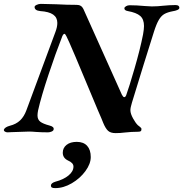

<svg xmlns="http://www.w3.org/2000/svg" viewBox="-34 -678 943 988"><path d="M-14 -11Q-9 -24 17 -31Q49 -39 69.5 -58.5Q90 -78 102 -111L251 -513Q261 -539 261 -560Q261 -588 239.5 -603Q218 -618 173 -621Q144 -624 144 -642Q144 -648 154.5 -653Q165 -658 176 -658L256 -656Q310 -653 361 -653Q385 -653 395 -632L593 -191Q595 -187 598.5 -182.5Q602 -178 605 -178Q613 -178 617 -193Q629 -225 658 -324.5Q687 -424 702 -500Q707 -528 707 -544Q707 -579 687.5 -596Q668 -613 624 -621Q606 -624 606 -635Q606 -641 614.5 -646Q623 -651 633 -651Q669 -651 711 -647L747 -645Q765 -645 778 -646Q791 -647 800 -648Q840 -652 869 -652Q889 -652 889 -638Q889 -631 878.5 -626.5Q868 -622 854 -620Q828 -615 812 -606Q796 -597 783.5 -576Q771 -555 758 -514Q706 -350 645 -150Q637 -124 637 -111Q637 -93 651 -68Q663 -46 675 -34Q680 -30 687 -24.5Q694 -19 694 -14Q694 -5 689.5 -2.5Q685 0 675 0Q643 0 607 4Q585 7 561 7Q535 7 522 -5Q509 -17 497 -46Q494 -54 487.5 -69.5Q481 -85 470 -110Q321 -469 308 -491Q306 -495 303 -499.5Q300 -504 298 -504Q290 -504 283 -482Q254 -409 216 -295Q178 -181 162 -110Q159 -95 159 -84Q159 -63 173 -52Q187 -41 221 -32Q245 -26 242 -12Q241 -5 231.5 -1Q222 3 213 3Q180 3 152 1Q130 -1 116 -1Q94 -1 25 2L5 3Q-3 3 -9 -1Q-15 -5 -14 -11ZM228 277Q228 264 251 257Q293 246 318.5 225Q344 204 344 179Q344 160 316 148Q289 135 289 108Q289 83 308.5 67.5Q328 52 361 52Q396 52 414.5 72.5Q433 93 433 130Q433 165 405.5 202.5Q378 240 335.5 265Q293 290 250 290Q238 290 233 287Q228 284 228 277Z"/></svg>

Font: EB Garamond
Style: Bold Italic
Weight: 700
Italic angle: -17.2°
Designer: Georg Duffner and Octavio Pardo
Foundry: Georg Duffner
Version: Version 1.000